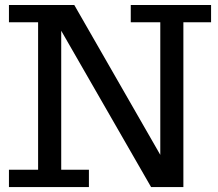

<svg xmlns="http://www.w3.org/2000/svg" viewBox="-20 -755 880 775"><path d="M16.1 0V-69.8H133.8V-665H16.1V-734.9H279.8L627 -129.9V-665H507.8V-734.9H832V-665H720.2V0H589.8L227.1 -630.9V-69.8H338.9V0Z"/></svg>

Font: Trocchi
Style: Regular
Weight: 400
Designer: Vernon Adams
Foundry: Vernon Adams
Version: Version 1.101; ttfautohint (v1.8.4.7-5d5b);gftools[0.9.27]